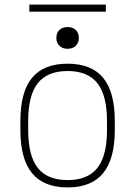

<svg xmlns="http://www.w3.org/2000/svg" viewBox="-20 -808 590 838"><path d="M275 10Q171 10 120 -52Q69 -114 69 -240V-280Q69 -407 120 -468.5Q171 -530 275 -530Q379 -530 430 -468.5Q481 -407 481 -280V-240Q481 -114 430 -52Q379 10 275 10ZM275 -22Q363 -22 405 -75Q447 -128 447 -241V-279Q447 -392 405 -445Q363 -498 275 -498Q187 -498 145 -445Q103 -392 103 -279V-241Q103 -128 145 -75Q187 -22 275 -22ZM275 -595Q253 -595 239.5 -608Q226 -621 226 -642Q226 -665 239.5 -677.5Q253 -690 275 -690Q297 -690 310.5 -677.5Q324 -665 324 -642Q324 -621 310.5 -608Q297 -595 275 -595ZM108 -757V-788H442V-757Z"/></svg>

Font: M PLUS Code Latin SemiExpanded ExtraLight
Style: Regular
Weight: 250
Width: 6
Designer: Coji Morishita
Foundry: UNDERFOREST DESIGN
Version: Version 1.002; ttfautohint (v1.8.3)